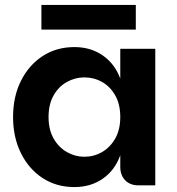

<svg xmlns="http://www.w3.org/2000/svg" viewBox="-20 -752 718 779"><path d="M282 7Q209 7 153 -29.5Q97 -66 65 -130.5Q33 -195 33 -277Q33 -360 65 -424Q97 -488 153 -524.5Q209 -561 282 -561Q348 -561 397 -527Q446 -493 468 -433V-554H610V0H542Q508 0 488 -20.5Q468 -41 468 -75V-122Q446 -61 397 -27Q348 7 282 7ZM322 -116Q361 -116 394 -135Q427 -154 447.5 -190Q468 -226 468 -277Q468 -329 447.5 -365Q427 -401 394 -419.5Q361 -438 322 -438Q285 -438 251.5 -419.5Q218 -401 197.5 -365Q177 -329 177 -277Q177 -226 197.5 -190Q218 -154 251.5 -135Q285 -116 322 -116ZM148 -732H531V-632H148Z"/></svg>

Font: Parkinsans SemiBold
Style: Regular
Weight: 600
Designer: Red Stone, Indian Type Foundry
Foundry: Indian Type Foundry
Version: Version 1.000